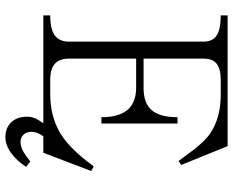

<svg xmlns="http://www.w3.org/2000/svg" viewBox="-96 -622 858 707"><g transform="rotate(90 333.5 -269.0)"><path d="M37.1 1H434.6Q422.9 16.6 417 29.3Q410.2 45.9 410.2 59.6Q410.2 97.7 430.7 119.1Q451.2 140.6 485.4 140.6Q516.6 140.6 546.9 117.2Q574.2 96.7 594.7 64.5L575.2 48.8Q554.7 65.4 541 73.2Q521.5 85 502 85Q487.3 85 476.6 74.2Q465.8 62.5 465.8 44.9Q465.8 33.2 470.7 21.5Q474.6 11.7 482.4 1H543L610.4 -175.8L592.8 -184.6Q531.2 -98.6 472.7 -62.5Q410.2 -24.4 326.2 -24.4H275.4Q234.4 -24.4 215.8 -41Q196.3 -57.6 196.3 -93.8V-340.8H303.7Q356.4 -340.8 383.8 -310.5Q412.1 -278.3 412.1 -212.9H435.5V-493.2H412.1Q412.1 -424.8 383.8 -395.5Q358.4 -368.2 303.7 -368.2H196.3V-588.9Q196.3 -623 215.8 -637.7Q234.4 -652.3 275.4 -652.3H329.1Q416 -652.3 473.6 -612.3Q507.8 -587.9 550.8 -527.3L573.2 -497.1L587.9 -506.8L518.6 -677.7H37.1V-652.3Q87.9 -652.3 110.4 -637.7Q133.8 -623 133.8 -588.9V-93.8Q133.8 -57.6 110.4 -41Q87.9 -24.4 37.1 -24.4Z"/></g></svg>

Font: Batang
Style: Regular
Weight: 400
Version: Version 2.21